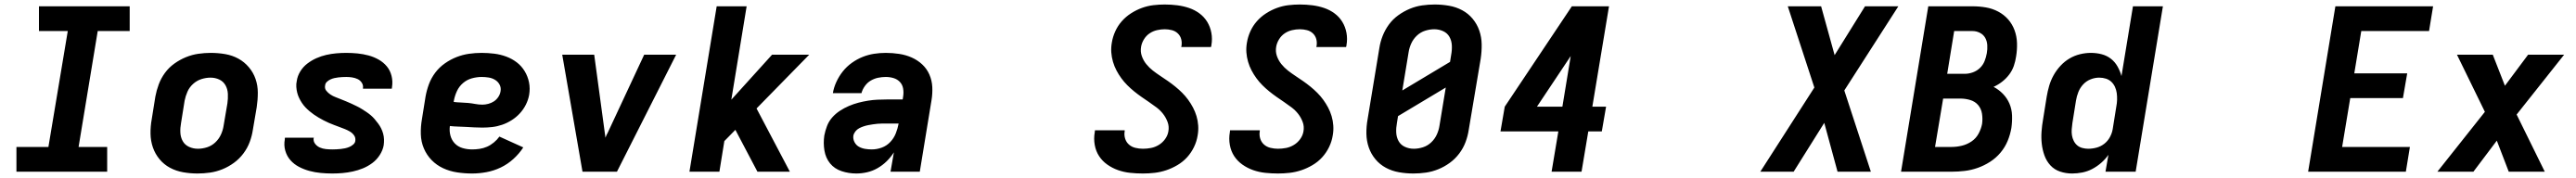

<svg xmlns="http://www.w3.org/2000/svg" viewBox="-20 -763 11440 791"><path d="M53 0V-110H195L281 -625H153V-735H556V-625H414L329 -110H456V0Z M857 8Q825 8 793.5 2.5Q762 -3 735 -17.5Q708 -32 688.5 -55.5Q669 -79 659 -108Q649 -137 648.5 -169Q648 -201 654 -234L670 -334Q675 -361 685 -388Q695 -415 712.5 -439Q730 -463 754.5 -480.5Q779 -498 806 -509Q833 -520 861 -524Q889 -528 916 -528Q949 -528 980.5 -522.5Q1012 -517 1038.5 -502.5Q1065 -488 1085 -464.5Q1105 -441 1115 -412Q1125 -383 1125 -351Q1125 -319 1120 -286L1103 -186Q1099 -159 1089 -132Q1079 -105 1061 -81Q1043 -57 1019 -39.5Q995 -22 968 -11Q941 0 913 4Q885 8 857 8ZM859 -102Q879 -102 899.5 -108.5Q920 -115 936 -130Q952 -145 961 -164.5Q970 -184 973 -204L990 -304Q993 -325 992 -346Q991 -367 981.5 -384Q972 -401 954 -409.5Q936 -418 915 -418Q895 -418 874.5 -411.5Q854 -405 837.5 -390Q821 -375 812.5 -355.5Q804 -336 800 -316L784 -216Q780 -195 781 -174Q782 -153 791.5 -136Q801 -119 819.5 -110.5Q838 -102 859 -102Z M1456 8Q1430 8 1404 5.5Q1378 3 1354 -3.5Q1330 -10 1308 -21.5Q1286 -33 1270 -51Q1254 -69 1247 -93.5Q1240 -118 1245 -144Q1245 -146 1245 -148Q1245 -150 1246 -151H1374Q1374 -151 1374 -150.5Q1374 -150 1373 -149Q1371 -135 1379.5 -124Q1388 -113 1400.5 -107.5Q1413 -102 1427.5 -100.5Q1442 -99 1456 -99Q1465 -99 1474.5 -99.5Q1484 -100 1493.5 -101Q1503 -102 1512.5 -104Q1522 -106 1531.5 -110Q1541 -114 1549 -121Q1557 -128 1558 -137Q1560 -151 1552.5 -161.5Q1545 -172 1534 -178.5Q1523 -185 1511.5 -189.5Q1500 -194 1488 -198.5Q1476 -203 1464 -207.5Q1452 -212 1440.5 -217Q1429 -222 1417.5 -228Q1406 -234 1395 -240.5Q1384 -247 1374 -254Q1364 -261 1354.5 -269Q1345 -277 1336.5 -286Q1328 -295 1321 -305.5Q1314 -316 1308.5 -327.5Q1303 -339 1300 -351Q1297 -363 1296 -376.5Q1295 -390 1298 -403Q1301 -425 1313.5 -445.5Q1326 -466 1345 -480.5Q1364 -495 1385.5 -504.5Q1407 -514 1429 -519Q1451 -524 1473.5 -526Q1496 -528 1518 -528Q1543 -528 1568 -525.5Q1593 -523 1617 -516.5Q1641 -510 1662 -498Q1683 -486 1698 -468Q1713 -450 1719 -425.5Q1725 -401 1721 -376Q1721 -374 1720.5 -372Q1720 -370 1720 -369H1592Q1592 -369 1592 -369.5Q1592 -370 1592 -371Q1594 -384 1587 -395Q1580 -406 1568.5 -411.5Q1557 -417 1544 -419Q1531 -421 1518 -421Q1509 -421 1500 -420.5Q1491 -420 1482.5 -419Q1474 -418 1465 -416Q1456 -414 1447.5 -410Q1439 -406 1432 -399.5Q1425 -393 1424 -384Q1421 -370 1429 -360Q1437 -350 1447.5 -343Q1458 -336 1470 -331.5Q1482 -327 1494 -322Q1506 -317 1517.5 -312.5Q1529 -308 1540.5 -302.5Q1552 -297 1563.5 -291.5Q1575 -286 1585.5 -279.5Q1596 -273 1606.5 -266Q1617 -259 1626.5 -251Q1636 -243 1644 -233.5Q1652 -224 1659.5 -214Q1667 -204 1672.5 -193Q1678 -182 1681.5 -169.5Q1685 -157 1685.5 -144Q1686 -131 1684 -117Q1680 -95 1666.5 -74Q1653 -53 1633.5 -38.5Q1614 -24 1592 -15Q1570 -6 1547 -1Q1524 4 1501.5 6Q1479 8 1456 8Z M2077 8Q2043 8 2010 3Q1977 -2 1948 -15.5Q1919 -29 1897 -51.5Q1875 -74 1862.5 -103.5Q1850 -133 1849 -166.5Q1848 -200 1854 -234L1870 -334Q1875 -362 1885 -389Q1895 -416 1913 -440Q1931 -464 1956 -481.5Q1981 -499 2008 -509.5Q2035 -520 2063 -524Q2091 -528 2119 -528Q2147 -528 2175 -524.5Q2203 -521 2228.5 -511.5Q2254 -502 2275 -486Q2296 -470 2310 -447Q2324 -424 2329.5 -397Q2335 -370 2330 -341Q2326 -319 2315.5 -298Q2305 -277 2289 -259.5Q2273 -242 2252.5 -229Q2232 -216 2210 -208.5Q2188 -201 2166 -198.5Q2144 -196 2122 -196Q2104 -196 2086 -197Q2068 -198 2050 -199Q2032 -200 2014 -200.5Q1996 -201 1978 -203Q1975 -181 1980.5 -160.5Q1986 -140 2000 -125.5Q2014 -111 2034.5 -105Q2055 -99 2077 -99Q2093 -99 2110 -101.5Q2127 -104 2143 -111Q2159 -118 2173.5 -130Q2188 -142 2198 -156L2304 -108Q2286 -80 2260 -56.5Q2234 -33 2203.5 -18.5Q2173 -4 2140.5 2Q2108 8 2077 8ZM2123 -298Q2135 -298 2148.5 -301.5Q2162 -305 2173.5 -312.5Q2185 -320 2193 -332Q2201 -344 2203 -357Q2206 -373 2199 -386.5Q2192 -400 2179 -408Q2166 -416 2150.5 -418.5Q2135 -421 2119 -421Q2098 -421 2076 -415Q2054 -409 2036.5 -394Q2019 -379 2009.5 -358.5Q2000 -338 1996 -317L1995 -310Q2011 -308 2027 -307.5Q2043 -307 2059 -305.5Q2075 -304 2090.5 -301Q2106 -298 2123 -298Z M2567 0 2477 -520H2619L2666 -173Q2667 -168 2667.5 -162.5Q2668 -157 2669 -151Q2671 -157 2673.5 -162.5Q2676 -168 2679 -173L2841 -520H2983L2720 0Z M3042 0 3163 -735H3296L3228 -320L3409 -520H3574L3340 -281L3488 0H3344L3246 -186L3197 -136L3175 0Z M3783 8Q3749 8 3717.5 -2.5Q3686 -13 3666.5 -37Q3647 -61 3641.5 -94Q3636 -127 3641 -161Q3645 -182 3653 -203Q3661 -224 3676 -241Q3691 -258 3710 -270.5Q3729 -283 3750 -292Q3771 -301 3792 -306.5Q3813 -312 3834.5 -315.5Q3856 -319 3877 -320Q3898 -321 3919 -321H3989L3991 -334Q3994 -352 3991 -369.5Q3988 -387 3976.5 -399Q3965 -411 3948.5 -416Q3932 -421 3914 -421Q3897 -421 3880 -417.5Q3863 -414 3847.5 -405Q3832 -396 3821 -380.5Q3810 -365 3806 -349H3679Q3683 -374 3694.5 -399Q3706 -424 3723 -445.5Q3740 -467 3763 -483.5Q3786 -500 3811 -510Q3836 -520 3862 -524Q3888 -528 3914 -528Q3944 -528 3973.5 -523.5Q4003 -519 4029 -507.5Q4055 -496 4075.5 -477Q4096 -458 4107.5 -432Q4119 -406 4120.5 -376.5Q4122 -347 4117 -317L4065 0H3935L3950 -86Q3936 -64 3917.5 -46Q3899 -28 3877 -15.5Q3855 -3 3831 2.5Q3807 8 3783 8ZM3852 -99Q3874 -99 3896 -107Q3918 -115 3934 -132Q3950 -149 3958.5 -170.5Q3967 -192 3971 -214H3919Q3909 -214 3898.5 -214Q3888 -214 3877.5 -213Q3867 -212 3857 -210.5Q3847 -209 3836.5 -207Q3826 -205 3815.5 -201.5Q3805 -198 3795.5 -193Q3786 -188 3779 -179Q3772 -170 3770 -160Q3768 -145 3775 -131.5Q3782 -118 3794.5 -111Q3807 -104 3822 -101.5Q3837 -99 3852 -99Z M5056 8Q5027 8 4999 5Q4971 2 4945.5 -7Q4920 -16 4898 -31.5Q4876 -47 4861.5 -69Q4847 -91 4842 -119Q4837 -147 4842 -175Q4842 -177 4842.5 -179.5Q4843 -182 4843 -184H4975Q4975 -183 4975 -182Q4975 -181 4975 -180Q4972 -163 4977 -147Q4982 -131 4994 -120.5Q5006 -110 5022.5 -106Q5039 -102 5056 -102Q5074 -102 5092 -105.5Q5110 -109 5126.5 -119Q5143 -129 5154.5 -145Q5166 -161 5169 -179Q5173 -201 5165.5 -221Q5158 -241 5145.5 -257Q5133 -273 5116.5 -285.5Q5100 -298 5083 -309.5Q5066 -321 5049.5 -332.5Q5033 -344 5017 -357Q5001 -370 4986.5 -384.5Q4972 -399 4960 -415.5Q4948 -432 4938.5 -450Q4929 -468 4923 -488.5Q4917 -509 4915.5 -530.5Q4914 -552 4918 -574Q4922 -599 4933 -623.5Q4944 -648 4962 -668.5Q4980 -689 5003.5 -704Q5027 -719 5052 -728Q5077 -737 5102.5 -740Q5128 -743 5153 -743Q5181 -743 5208.5 -739.5Q5236 -736 5261 -727.5Q5286 -719 5307 -703.5Q5328 -688 5341.5 -666Q5355 -644 5360 -617Q5365 -590 5360 -562Q5360 -560 5359.5 -558Q5359 -556 5358 -554H5226Q5226 -555 5226.5 -555.5Q5227 -556 5227 -557Q5230 -574 5226 -589Q5222 -604 5211 -614.5Q5200 -625 5184.5 -629Q5169 -633 5153 -633Q5136 -633 5118.5 -629Q5101 -625 5086 -615Q5071 -605 5061 -589Q5051 -573 5048 -556Q5044 -534 5051 -514Q5058 -494 5071 -478Q5084 -462 5100 -449.5Q5116 -437 5133.5 -425.5Q5151 -414 5167.5 -402.5Q5184 -391 5200 -378Q5216 -365 5230.5 -350.5Q5245 -336 5257 -319.5Q5269 -303 5278.5 -285Q5288 -267 5294 -247Q5300 -227 5301.5 -205Q5303 -183 5299 -161Q5295 -135 5283 -110Q5271 -85 5252.5 -64.5Q5234 -44 5209.5 -29.5Q5185 -15 5159.5 -6.5Q5134 2 5108 5Q5082 8 5056 8Z M5656 8Q5627 8 5599 5Q5571 2 5545.5 -7Q5520 -16 5498 -31.5Q5476 -47 5461.5 -69Q5447 -91 5442 -119Q5437 -147 5442 -175Q5442 -177 5442.5 -179.5Q5443 -182 5443 -184H5575Q5575 -183 5575 -182Q5575 -181 5575 -180Q5572 -163 5577 -147Q5582 -131 5594 -120.5Q5606 -110 5622.5 -106Q5639 -102 5656 -102Q5674 -102 5692 -105.5Q5710 -109 5726.5 -119Q5743 -129 5754.5 -145Q5766 -161 5769 -179Q5773 -201 5765.5 -221Q5758 -241 5745.5 -257Q5733 -273 5716.5 -285.5Q5700 -298 5683 -309.5Q5666 -321 5649.5 -332.5Q5633 -344 5617 -357Q5601 -370 5586.5 -384.5Q5572 -399 5560 -415.5Q5548 -432 5538.5 -450Q5529 -468 5523 -488.5Q5517 -509 5515.5 -530.5Q5514 -552 5518 -574Q5522 -599 5533 -623.5Q5544 -648 5562 -668.5Q5580 -689 5603.5 -704Q5627 -719 5652 -728Q5677 -737 5702.5 -740Q5728 -743 5753 -743Q5781 -743 5808.5 -739.5Q5836 -736 5861 -727.5Q5886 -719 5907 -703.5Q5928 -688 5941.5 -666Q5955 -644 5960 -617Q5965 -590 5960 -562Q5960 -560 5959.5 -558Q5959 -556 5958 -554H5826Q5826 -555 5826.5 -555.5Q5827 -556 5827 -557Q5830 -574 5826 -589Q5822 -604 5811 -614.5Q5800 -625 5784.5 -629Q5769 -633 5753 -633Q5736 -633 5718.5 -629Q5701 -625 5686 -615Q5671 -605 5661 -589Q5651 -573 5648 -556Q5644 -534 5651 -514Q5658 -494 5671 -478Q5684 -462 5700 -449.5Q5716 -437 5733.5 -425.5Q5751 -414 5767.5 -402.5Q5784 -391 5800 -378Q5816 -365 5830.5 -350.5Q5845 -336 5857 -319.5Q5869 -303 5878.5 -285Q5888 -267 5894 -247Q5900 -227 5901.5 -205Q5903 -183 5899 -161Q5895 -135 5883 -110Q5871 -85 5852.5 -64.5Q5834 -44 5809.5 -29.5Q5785 -15 5759.5 -6.5Q5734 2 5708 5Q5682 8 5656 8Z M6257 8Q6225 8 6193.5 2.5Q6162 -3 6135 -17.5Q6108 -32 6088.5 -55.5Q6069 -79 6059 -108Q6049 -137 6048.5 -169Q6048 -201 6054 -234L6106 -549Q6110 -576 6120.5 -603Q6131 -630 6148.5 -654Q6166 -678 6190.5 -695.5Q6215 -713 6241.5 -724Q6268 -735 6296 -739Q6324 -743 6352 -743Q6384 -743 6415.5 -737.5Q6447 -732 6474 -717.5Q6501 -703 6520.5 -679.5Q6540 -656 6550 -627Q6560 -598 6560.5 -566Q6561 -534 6556 -501L6503 -186Q6499 -159 6489 -132Q6479 -105 6461 -81Q6443 -57 6419 -39.5Q6395 -22 6368 -11Q6341 0 6313 4Q6285 8 6257 8ZM6208 -361 6420 -488 6425 -519Q6429 -540 6428 -561Q6427 -582 6417.5 -599Q6408 -616 6389.5 -624.5Q6371 -633 6350 -633Q6330 -633 6309.5 -626.5Q6289 -620 6273 -605Q6257 -590 6248 -570.5Q6239 -551 6236 -531ZM6259 -102Q6279 -102 6299.5 -108.5Q6320 -115 6336 -130Q6352 -145 6361 -164.5Q6370 -184 6373 -204L6401 -374L6189 -247L6184 -216Q6180 -195 6181 -174Q6182 -153 6191.5 -136Q6201 -119 6219.5 -110.5Q6238 -102 6259 -102Z M6871 0 6901 -179H6644L6663 -289L6961 -735H7126L7052 -289H7113L7094 -179H7034L7004 0ZM6806 -289H6919L6956 -514Z M7798 0 8038 -374 7920 -735H8068L8128 -518L8263 -735H8411L8171 -361L8289 0H8141L8082 -217L7946 0Z M8423 0 8544 -735H8741Q8771 -735 8800 -730Q8829 -725 8854.5 -711.5Q8880 -698 8898.5 -677Q8917 -656 8927 -629Q8937 -602 8938 -572Q8939 -542 8934 -512Q8931 -491 8924 -470.5Q8917 -450 8903.5 -432Q8890 -414 8872 -400Q8854 -386 8834 -377Q8857 -365 8875.5 -346Q8894 -327 8904.5 -302.5Q8915 -278 8916 -250Q8917 -222 8913 -194Q8908 -165 8896.5 -137Q8885 -109 8865 -85Q8845 -61 8818.5 -44Q8792 -27 8763.5 -17Q8735 -7 8706 -3.5Q8677 0 8648 0ZM8628 -435H8706Q8724 -435 8742 -441.5Q8760 -448 8773.5 -461Q8787 -474 8794 -491.5Q8801 -509 8804 -527Q8807 -544 8806 -562Q8805 -580 8797 -594.5Q8789 -609 8773.5 -617Q8758 -625 8741 -625H8659ZM8574 -110H8648Q8670 -110 8693 -115.5Q8716 -121 8736 -134.5Q8756 -148 8767.5 -169.5Q8779 -191 8783 -213Q8786 -236 8782.5 -258Q8779 -280 8765.5 -296Q8752 -312 8730.5 -318.5Q8709 -325 8686 -325H8610Z M9183 8Q9155 8 9129.5 -0.5Q9104 -9 9086.5 -28Q9069 -47 9060 -72Q9051 -97 9048 -124Q9045 -151 9047 -178.5Q9049 -206 9054 -234L9070 -334Q9074 -358 9081 -382Q9088 -406 9100.5 -428.5Q9113 -451 9131 -470.5Q9149 -490 9171 -503Q9193 -516 9217.5 -522Q9242 -528 9266 -528Q9291 -528 9314 -522Q9337 -516 9355 -502Q9373 -488 9384.5 -467.5Q9396 -447 9402 -425L9453 -735H9586L9465 0H9331L9344 -75Q9330 -55 9311.5 -39Q9293 -23 9272 -12Q9251 -1 9228 3.5Q9205 8 9183 8ZM9254 -102Q9273 -102 9291.5 -107Q9310 -112 9325.5 -124Q9341 -136 9350.5 -153.5Q9360 -171 9363 -189L9379 -289Q9382 -304 9382.5 -319.5Q9383 -335 9381 -349.5Q9379 -364 9373 -377Q9367 -390 9357 -399.5Q9347 -409 9333 -413.5Q9319 -418 9303 -418Q9284 -418 9265 -410.5Q9246 -403 9232 -388Q9218 -373 9210.5 -354Q9203 -335 9200 -316L9184 -216Q9182 -202 9181 -188.5Q9180 -175 9182 -162Q9184 -149 9190 -137Q9196 -125 9205.5 -117Q9215 -109 9228 -105.5Q9241 -102 9254 -102Z M10231 0 10352 -735H10786L10768 -625H10467L10436 -437H10671L10652 -327H10418L10382 -110H10683L10665 0Z M10805 0 11016 -266 10892 -520H11051L11105 -382L11208 -520H11368L11157 -254L11282 0H11122L11069 -138L10965 0Z"/></svg>

Font: Iosevka SS04 XBd Ex
Style: Italic
Weight: 800
Width: 7
Italic angle: -9°
Monospace: yes
Designer: Belleve Invis
Foundry: Belleve Invis
Version: Version 19.0.0; ttfautohint (v1.8.4)